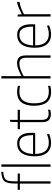

<svg xmlns="http://www.w3.org/2000/svg" viewBox="1129 -1980 861 3159"><g transform="rotate(-90 1559.5 -400.5)"><path d="M118 -504H16V-540H119V-574Q119 -642 127 -686Q135 -730 156.5 -756Q178 -782 215 -794Q252 -806 311 -811V-778Q263 -774 232.5 -764.5Q202 -755 185 -735Q168 -715 162 -680.5Q156 -646 156 -592V-540H284V-504H156V0H118ZM396 -808H434V0H396Z M788 9Q681 9 624 -60Q567 -129 567 -259Q567 -401 621.5 -475Q676 -549 781 -549Q865 -549 909.5 -489.5Q954 -430 954 -317Q954 -294 953.5 -279Q953 -264 951 -252H606Q608 -141 655 -84.5Q702 -28 791 -28Q825 -28 858 -35Q891 -42 930 -59L935 -23Q902 -8 862.5 0.5Q823 9 788 9ZM780 -512Q699 -512 655 -454.5Q611 -397 606 -287H916Q914 -406 882 -459Q850 -512 780 -512Z M1260 6Q1129 6 1129 -135V-503H1013V-540H1130L1135 -663L1167 -670V-540H1332V-503H1167V-139Q1167 -31 1265 -31Q1280 -31 1298.5 -33.5Q1317 -36 1334 -41V-4Q1293 6 1260 6Z M1628 10Q1399 10 1399 -270Q1399 -409 1456 -479.5Q1513 -550 1628 -550Q1648 -550 1673.5 -546.5Q1699 -543 1727 -537V-499Q1681 -512 1631 -512Q1534 -512 1486.5 -452.5Q1439 -393 1439 -269Q1439 -144 1485 -86Q1531 -28 1630 -28Q1652 -28 1674.5 -30.5Q1697 -33 1726 -40L1727 -3Q1707 2 1679.5 6Q1652 10 1628 10Z M1848 -808H1886V-478H1889Q1959 -516 2007.5 -533Q2056 -550 2099 -550Q2165 -550 2196 -516.5Q2227 -483 2227 -405V0H2189V-396Q2189 -459 2166 -485.5Q2143 -512 2095 -512Q2051 -512 1998.5 -493.5Q1946 -475 1886 -442V0H1848Z M2574 9Q2467 9 2410 -60Q2353 -129 2353 -259Q2353 -401 2407.5 -475Q2462 -549 2567 -549Q2651 -549 2695.5 -489.5Q2740 -430 2740 -317Q2740 -294 2739.5 -279Q2739 -264 2737 -252H2392Q2394 -141 2441 -84.5Q2488 -28 2577 -28Q2611 -28 2644 -35Q2677 -42 2716 -59L2721 -23Q2688 -8 2648.5 0.5Q2609 9 2574 9ZM2566 -512Q2485 -512 2441 -454.5Q2397 -397 2392 -287H2702Q2700 -406 2668 -459Q2636 -512 2566 -512Z M2867 -540H2899L2903 -473H2907Q2958 -500 3003.5 -520Q3049 -540 3095 -549H3107V-507H3094Q3045 -499 2997.5 -480Q2950 -461 2905 -436V0H2867Z"/></g></svg>

Font: Encode Sans Narrow
Style: Thin
Weight: 250
Designer: Pablo Impallari, Andres Torresi
Foundry: Pablo Impallari, Andres Torresi
Version: Version 1.000; ttfautohint (v1.00) -l 8 -r 50 -G 200 -x 14 -